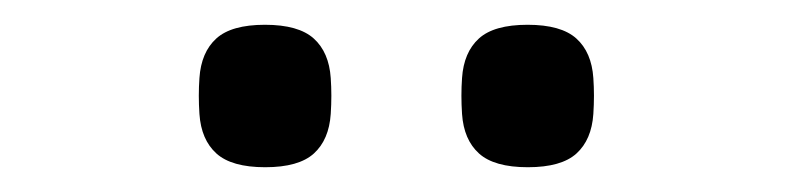

<svg xmlns="http://www.w3.org/2000/svg" viewBox="-20 -734 640 155"><path d="M141 -642Q140 -657 141 -671Q142.4 -691.8 154.6 -702.9Q166.8 -714 193.9 -714Q221 -714 233.3 -702.9Q245.6 -691.8 247 -671Q248 -657 247 -642Q245.6 -621.2 233.4 -610.1Q221.2 -599 194.1 -599Q167 -599 154.7 -610.1Q142.4 -621.2 141 -642ZM353 -642Q352 -657 353 -671Q354.4 -691.8 366.6 -702.9Q378.8 -714 405.9 -714Q433 -714 445.3 -702.9Q457.6 -691.8 459 -671Q460 -657 459 -642Q457.6 -621.2 445.4 -610.1Q433.2 -599 406.1 -599Q379 -599 366.7 -610.1Q354.4 -621.2 353 -642Z"/></svg>

Font: Kreadon
Style: Regular
Weight: 400
Designer: kohakuno
Foundry: StudioGnu
Version: Version 1.000;Glyphs 3.1.2 (3151)